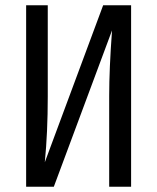

<svg xmlns="http://www.w3.org/2000/svg" viewBox="-20 -708 596 728"><path d="M477.1 -688V0H394V-345.2Q394 -446.3 404.8 -592.8L184.1 0H79.1V-688H161.1V-341.8Q161.1 -206.1 149.9 -92.8L371.1 -688Z"/></svg>

Font: Fira Sans Compressed Book
Style: Regular
Weight: 350
Width: 1
Designer: Carrois Corporate & Edenspiekermann AG
Foundry: Carrois Corporate GbR & Edenspiekermann AG
Version: Version 4.203;PS 004.203;hotconv 1.0.88;makeotf.lib2.5.64775